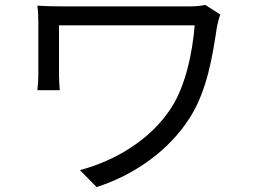

<svg xmlns="http://www.w3.org/2000/svg" viewBox="-20 -726 1040 781"><path d="M876 -667 815 -706C798 -702 774 -700 752 -700C696 -700 272 -700 239 -700C196 -700 159 -701 132 -703C135 -681 136 -659 136 -636C136 -594 136 -454 136 -423C136 -404 135 -383 132 -359H223C221 -383 220 -408 220 -423C220 -454 220 -594 220 -623C292 -623 715 -623 772 -623C762 -505 734 -377 677 -288C595 -160 452 -73 305 -34L373 35C534 -17 671 -119 752 -247C824 -360 845 -502 863 -620C865 -630 872 -657 876 -667Z"/></svg>

Font: Noto Sans CJK HK
Style: Regular
Weight: 400
Designer: Ryoko NISHIZUKA 西塚涼子 (kana, bopomofo & ideographs); Paul D. Hunt (Latin, Greek & Cyrillic); Sandoll Communications 산돌커뮤니
Foundry: Adobe
Version: Version 2.004;hotconv 1.0.118;makeotfexe 2.5.65603